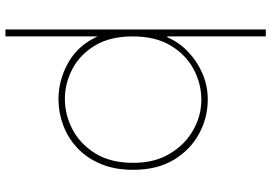

<svg xmlns="http://www.w3.org/2000/svg" viewBox="-162 -608 973 688"><g transform="rotate(90 324.0 -263.5)"><path d="M85 203V-730H110V-377H113Q131 -419 165 -451.5Q199 -484 243 -503Q287 -522 336 -522Q401 -522 458.5 -491Q516 -460 552 -400.5Q588 -341 588 -255Q588 -188 566.5 -137.5Q545 -87 508.5 -53.5Q472 -20 427 -3.5Q382 13 335 13Q267 13 205 -21.5Q143 -56 111 -125H110V203ZM334 -10Q391 -10 443.5 -37.5Q496 -65 529.5 -119.5Q563 -174 563 -255Q563 -332 530 -386.5Q497 -441 445.5 -470Q394 -499 337 -499Q280 -499 228 -471.5Q176 -444 143 -389.5Q110 -335 110 -253Q110 -172 142.5 -118Q175 -64 226.5 -37Q278 -10 334 -10Z"/></g></svg>

Font: MuseoModerno Thin
Style: Regular
Weight: 100
Designer: Pablo Cosgaya, Héctor Gatti, Marcela Romero, and the Authors of The MuseoModerno Project.
Foundry: Omnibus-Type Team
Version: Version 1.003